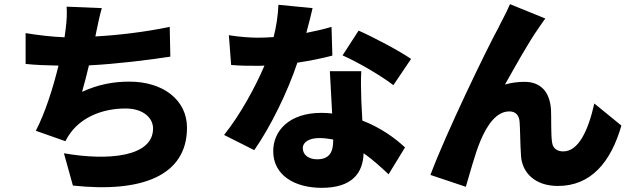

<svg xmlns="http://www.w3.org/2000/svg" viewBox="-20 -841 3040 922"><path d="M795 -712C676 -687 547 -672 438 -666L443 -691C451 -727 457 -762 469 -802L300 -809C302 -773 301 -747 295 -699C294 -688 292 -676 290 -662C231 -664 163 -672 103 -682V-534C148 -529 203 -527 261 -526C235 -420 197 -299 152 -213L294 -163C303 -180 310 -192 320 -205C375 -278 471 -320 583 -320C669 -320 715 -274 715 -224C715 -87 498 -68 287 -105L330 50C661 86 878 3 878 -228C878 -361 763 -449 602 -449C522 -449 451 -435 374 -400C385 -439 397 -483 407 -527C542 -534 702 -554 798 -569Z M1954 -558C1901 -595 1773 -663 1702 -694L1625 -575C1694 -545 1810 -478 1869 -432ZM1572 -712C1539 -702 1497 -692 1451 -683C1464 -730 1474 -772 1481 -802L1317 -818C1315 -768 1307 -714 1294 -663C1268 -661 1243 -660 1217 -660C1184 -660 1125 -664 1079 -672L1090 -529C1136 -525 1176 -525 1218 -525C1228 -525 1239 -525 1250 -526C1207 -425 1134 -290 1056 -193L1201 -120C1281 -235 1362 -402 1408 -540C1475 -550 1535 -563 1576 -574ZM1580 -166C1580 -111 1562 -76 1503 -76C1461 -76 1434 -98 1434 -130C1434 -158 1464 -178 1513 -178C1536 -178 1559 -175 1580 -171ZM1564 -499C1567 -444 1571 -365 1575 -296C1558 -298 1541 -299 1523 -299C1370 -299 1292 -214 1292 -115C1292 0 1394 61 1525 61C1671 61 1723 -10 1726 -105C1775 -71 1815 -33 1846 -4L1925 -133C1876 -179 1806 -229 1720 -262C1718 -301 1716 -338 1715 -360C1714 -409 1712 -456 1715 -499Z M2599 -752 2429 -821C2408 -772 2386 -735 2373 -707C2321 -613 2120 -198 2047 -1L2217 56C2233 2 2262 -105 2286 -162C2320 -244 2365 -306 2426 -306C2456 -306 2472 -288 2475 -258C2478 -226 2478 -143 2482 -92C2487 -13 2548 52 2659 52C2817 52 2913 -61 2964 -238L2834 -344C2804 -211 2757 -114 2685 -114C2658 -114 2635 -126 2631 -158C2625 -196 2628 -277 2626 -313C2621 -398 2578 -448 2499 -448C2467 -448 2436 -444 2405 -435C2452 -518 2516 -635 2567 -707C2578 -722 2588 -739 2599 -752Z"/></svg>

Font: Noto Sans Korean Black
Style: Bold
Weight: 900
Designer: Ryoko NISHIZUKA (kana & ideographs); Paul D. Hunt (Latin, Greek & Cyrillic); Wenlong ZHANG (bopomofo); Sandoll Communica
Foundry: Adobe Systems Incorporated
Version: Version 1.000;PS 1;hotconv 1.0.78;makeotf.lib2.5.61930